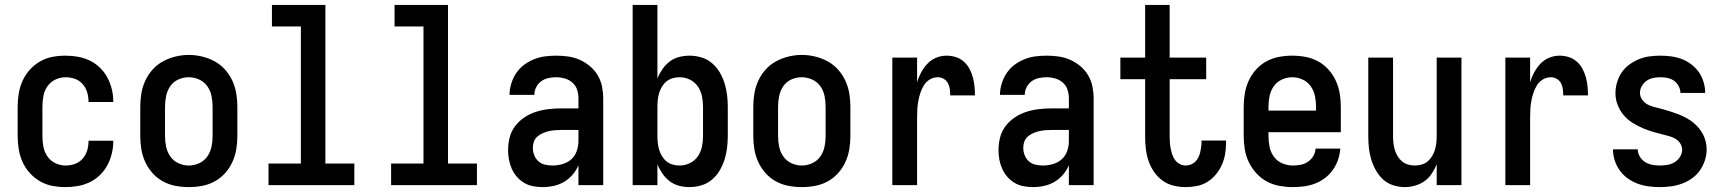

<svg xmlns="http://www.w3.org/2000/svg" viewBox="-20 -755 7040 783"><path d="M247 8Q220 8 193.5 3Q167 -2 143.5 -15.5Q120 -29 101.5 -49.5Q83 -70 72 -94.5Q61 -119 56.5 -146Q52 -173 52 -200V-320Q52 -347 56.5 -374Q61 -401 72 -425.5Q83 -450 101.5 -470.5Q120 -491 143.5 -504.5Q167 -518 193.5 -523Q220 -528 247 -528Q273 -528 298 -523.5Q323 -519 346 -508Q369 -497 387.5 -479Q406 -461 418 -438.5Q430 -416 436 -391Q442 -366 442 -341Q442 -341 442 -340.5Q442 -340 442 -339H341Q341 -339 341 -339.5Q341 -340 341 -340Q341 -360 335.5 -378.5Q330 -397 317 -412Q304 -427 285.5 -433.5Q267 -440 247 -440Q226 -440 206 -430.5Q186 -421 173.5 -403Q161 -385 157 -363.5Q153 -342 153 -320V-200Q153 -178 157 -156.5Q161 -135 173.5 -117Q186 -99 206 -89.5Q226 -80 247 -80Q267 -80 285.5 -86.5Q304 -93 317 -108Q330 -123 335.5 -141.5Q341 -160 341 -180Q341 -180 341 -180.5Q341 -181 341 -181H442Q442 -180 442 -179.5Q442 -179 442 -179Q442 -154 436 -129Q430 -104 418 -81.5Q406 -59 387.5 -41Q369 -23 346 -12Q323 -1 298 3.5Q273 8 247 8Z M750 8Q723 8 696 3Q669 -2 645 -15Q621 -28 602.5 -48.5Q584 -69 572.5 -94Q561 -119 556.5 -146Q552 -173 552 -200V-320Q552 -347 556.5 -374Q561 -401 572.5 -426Q584 -451 602.5 -471.5Q621 -492 645 -505Q669 -518 696 -524.5Q723 -531 750 -531Q777 -531 804 -524.5Q831 -518 855 -505Q879 -492 897.5 -471.5Q916 -451 927.5 -426Q939 -401 943.5 -374Q948 -347 948 -320V-200Q948 -173 943.5 -146Q939 -119 927.5 -94Q916 -69 897.5 -48.5Q879 -28 855 -15Q831 -2 804 3Q777 8 750 8ZM750 -80Q772 -80 792.5 -89.5Q813 -99 825.5 -117Q838 -135 842.5 -156.5Q847 -178 847 -200V-320Q847 -342 842.5 -364Q838 -386 825 -404Q812 -422 791.5 -431Q771 -440 749 -440Q727 -440 706.5 -430.5Q686 -421 674 -403Q662 -385 657.5 -363.5Q653 -342 653 -320V-200Q653 -178 657.5 -156.5Q662 -135 674.5 -117Q687 -99 707.5 -89.5Q728 -80 750 -80Z M1075 0V-88H1207V-647H1089V-735H1307V-88H1425V0Z M1575 0V-88H1707V-647H1589V-735H1807V-88H1925V0Z M2193 8Q2174 8 2154.5 4.5Q2135 1 2118 -9Q2101 -19 2088 -34Q2075 -49 2067 -67Q2059 -85 2055.5 -104Q2052 -123 2052 -143Q2052 -169 2058.5 -194.5Q2065 -220 2081 -241Q2097 -262 2119 -276.5Q2141 -291 2166 -299Q2191 -307 2217 -310Q2243 -313 2269 -313H2339V-354Q2339 -372 2333.5 -389Q2328 -406 2314.5 -418Q2301 -430 2283.5 -435Q2266 -440 2249 -440Q2232 -440 2216 -436.5Q2200 -433 2187 -423.5Q2174 -414 2166.5 -399Q2159 -384 2159 -368Q2159 -368 2159 -368Q2159 -368 2159 -368H2058Q2058 -368 2058 -368Q2058 -368 2058 -368Q2058 -391 2065 -414Q2072 -437 2085 -456.5Q2098 -476 2116.5 -490Q2135 -504 2157 -513Q2179 -522 2202 -525Q2225 -528 2249 -528Q2273 -528 2297.5 -524.5Q2322 -521 2344.5 -511Q2367 -501 2386 -485Q2405 -469 2417.5 -448Q2430 -427 2435 -402.5Q2440 -378 2440 -354V0H2339V-81Q2330 -60 2315 -42.5Q2300 -25 2280.5 -13.5Q2261 -2 2238.5 3Q2216 8 2193 8ZM2233 -80Q2254 -80 2274.5 -86Q2295 -92 2310 -105.5Q2325 -119 2332 -139Q2339 -159 2339 -180V-225H2269Q2256 -225 2243 -224Q2230 -223 2217.5 -220Q2205 -217 2193.5 -212Q2182 -207 2172 -198.5Q2162 -190 2157.5 -178Q2153 -166 2153 -153Q2153 -137 2158.5 -122.5Q2164 -108 2175.5 -97.5Q2187 -87 2202.5 -83.5Q2218 -80 2233 -80Z M2792 8Q2770 8 2749 2.5Q2728 -3 2711 -16Q2694 -29 2681.5 -47Q2669 -65 2661 -85V0H2560V-735H2661V-435Q2669 -455 2681.5 -473Q2694 -491 2711 -504Q2728 -517 2749 -522.5Q2770 -528 2792 -528Q2816 -528 2840 -521Q2864 -514 2883 -498Q2902 -482 2914.5 -461Q2927 -440 2934.5 -416.5Q2942 -393 2945 -368.5Q2948 -344 2948 -320V-200Q2948 -176 2945 -151.5Q2942 -127 2934.5 -103.5Q2927 -80 2914.5 -59Q2902 -38 2883 -22Q2864 -6 2840 1Q2816 8 2792 8ZM2751 -80Q2773 -80 2793 -89.5Q2813 -99 2825.5 -117Q2838 -135 2842.5 -156.5Q2847 -178 2847 -200V-320Q2847 -342 2842.5 -363.5Q2838 -385 2825.5 -403Q2813 -421 2793 -430.5Q2773 -440 2751 -440Q2737 -440 2723 -436Q2709 -432 2698 -423Q2687 -414 2679.5 -401.5Q2672 -389 2668 -375.5Q2664 -362 2662.5 -348Q2661 -334 2661 -320V-200Q2661 -186 2662.5 -172Q2664 -158 2668 -144.5Q2672 -131 2679.5 -118.5Q2687 -106 2698 -97Q2709 -88 2723 -84Q2737 -80 2751 -80Z M3250 8Q3223 8 3196 3Q3169 -2 3145 -15Q3121 -28 3102.5 -48.5Q3084 -69 3072.5 -94Q3061 -119 3056.5 -146Q3052 -173 3052 -200V-320Q3052 -347 3056.5 -374Q3061 -401 3072.5 -426Q3084 -451 3102.5 -471.5Q3121 -492 3145 -505Q3169 -518 3196 -524.5Q3223 -531 3250 -531Q3277 -531 3304 -524.5Q3331 -518 3355 -505Q3379 -492 3397.5 -471.5Q3416 -451 3427.5 -426Q3439 -401 3443.5 -374Q3448 -347 3448 -320V-200Q3448 -173 3443.5 -146Q3439 -119 3427.5 -94Q3416 -69 3397.5 -48.5Q3379 -28 3355 -15Q3331 -2 3304 3Q3277 8 3250 8ZM3250 -80Q3272 -80 3292.5 -89.5Q3313 -99 3325.5 -117Q3338 -135 3342.5 -156.5Q3347 -178 3347 -200V-320Q3347 -342 3342.5 -364Q3338 -386 3325 -404Q3312 -422 3291.5 -431Q3271 -440 3249 -440Q3227 -440 3206.5 -430.5Q3186 -421 3174 -403Q3162 -385 3157.5 -363.5Q3153 -342 3153 -320V-200Q3153 -178 3157.5 -156.5Q3162 -135 3174.5 -117Q3187 -99 3207.5 -89.5Q3228 -80 3250 -80Z M3619 0V-520H3720V-420Q3726 -440 3736.5 -459.5Q3747 -479 3762 -495Q3777 -511 3797.5 -519.5Q3818 -528 3840 -528Q3859 -528 3877 -522.5Q3895 -517 3909.5 -504.5Q3924 -492 3933 -475.5Q3942 -459 3947 -441Q3952 -423 3954 -404Q3956 -385 3956 -366H3855Q3855 -379 3853.5 -391.5Q3852 -404 3846 -415.5Q3840 -427 3828.5 -433.5Q3817 -440 3805 -440Q3787 -440 3772 -431Q3757 -422 3748 -407.5Q3739 -393 3733.5 -376.5Q3728 -360 3725 -343.5Q3722 -327 3721 -310Q3720 -293 3720 -276V0Z M4193 8Q4174 8 4154.5 4.5Q4135 1 4118 -9Q4101 -19 4088 -34Q4075 -49 4067 -67Q4059 -85 4055.5 -104Q4052 -123 4052 -143Q4052 -169 4058.5 -194.5Q4065 -220 4081 -241Q4097 -262 4119 -276.5Q4141 -291 4166 -299Q4191 -307 4217 -310Q4243 -313 4269 -313H4339V-354Q4339 -372 4333.5 -389Q4328 -406 4314.5 -418Q4301 -430 4283.5 -435Q4266 -440 4249 -440Q4232 -440 4216 -436.5Q4200 -433 4187 -423.5Q4174 -414 4166.5 -399Q4159 -384 4159 -368Q4159 -368 4159 -368Q4159 -368 4159 -368H4058Q4058 -368 4058 -368Q4058 -368 4058 -368Q4058 -391 4065 -414Q4072 -437 4085 -456.5Q4098 -476 4116.5 -490Q4135 -504 4157 -513Q4179 -522 4202 -525Q4225 -528 4249 -528Q4273 -528 4297.5 -524.5Q4322 -521 4344.5 -511Q4367 -501 4386 -485Q4405 -469 4417.5 -448Q4430 -427 4435 -402.5Q4440 -378 4440 -354V0H4339V-81Q4330 -60 4315 -42.5Q4300 -25 4280.5 -13.5Q4261 -2 4238.5 3Q4216 8 4193 8ZM4233 -80Q4254 -80 4274.5 -86Q4295 -92 4310 -105.5Q4325 -119 4332 -139Q4339 -159 4339 -180V-225H4269Q4256 -225 4243 -224Q4230 -223 4217.5 -220Q4205 -217 4193.5 -212Q4182 -207 4172 -198.5Q4162 -190 4157.5 -178Q4153 -166 4153 -153Q4153 -137 4158.5 -122.5Q4164 -108 4175.5 -97.5Q4187 -87 4202.5 -83.5Q4218 -80 4233 -80Z M4815 8Q4790 8 4765.5 2Q4741 -4 4721 -18.5Q4701 -33 4686.5 -54Q4672 -75 4664 -98.5Q4656 -122 4653 -147Q4650 -172 4650 -197V-432H4549V-520H4650V-735H4750V-520H4899V-432H4750V-197Q4750 -185 4751 -172.5Q4752 -160 4754.5 -147.5Q4757 -135 4761 -123.5Q4765 -112 4772.5 -102Q4780 -92 4791.5 -86Q4803 -80 4815 -80Q4826 -80 4836.5 -84Q4847 -88 4854.5 -95.5Q4862 -103 4867 -113Q4872 -123 4874.5 -133.5Q4877 -144 4878.5 -155Q4880 -166 4880 -177Q4880 -178 4880 -179.5Q4880 -181 4880 -182H4980Q4980 -179 4980 -176.5Q4980 -174 4980 -172Q4980 -149 4976 -126Q4972 -103 4962.5 -82Q4953 -61 4938 -43Q4923 -25 4903.5 -13Q4884 -1 4861 3.5Q4838 8 4815 8Z M5252 8Q5225 8 5197.5 3Q5170 -2 5146 -15Q5122 -28 5103.5 -48.5Q5085 -69 5073 -93.5Q5061 -118 5056.5 -145.5Q5052 -173 5052 -200V-320Q5052 -347 5056.5 -374Q5061 -401 5072.5 -426Q5084 -451 5102.5 -471.5Q5121 -492 5145 -505Q5169 -518 5196 -523Q5223 -528 5250 -528Q5277 -528 5304 -523Q5331 -518 5355 -505Q5379 -492 5397.5 -471.5Q5416 -451 5427.5 -426Q5439 -401 5443.5 -374Q5448 -347 5448 -320V-216H5153V-200Q5153 -178 5157.5 -156Q5162 -134 5175 -116Q5188 -98 5209 -89Q5230 -80 5252 -80Q5268 -80 5284 -83Q5300 -86 5313.5 -95Q5327 -104 5335.5 -118Q5344 -132 5345 -149H5446Q5444 -125 5436.5 -103Q5429 -81 5415.5 -62Q5402 -43 5383.5 -29Q5365 -15 5343 -6.5Q5321 2 5298 5Q5275 8 5252 8ZM5347 -304V-320Q5347 -342 5342.5 -363.5Q5338 -385 5325.5 -403Q5313 -421 5292.5 -430.5Q5272 -440 5250 -440Q5228 -440 5207.5 -430.5Q5187 -421 5174.5 -403Q5162 -385 5157.5 -363.5Q5153 -342 5153 -320V-304Z M5709 8Q5685 8 5661.5 0.5Q5638 -7 5620.5 -23Q5603 -39 5591 -60.5Q5579 -82 5572 -105Q5565 -128 5562.5 -152Q5560 -176 5560 -200V-520H5661V-200Q5661 -186 5662.5 -172Q5664 -158 5668 -144.5Q5672 -131 5679.5 -118.5Q5687 -106 5697.5 -97Q5708 -88 5722 -84Q5736 -80 5750 -80Q5764 -80 5778 -84Q5792 -88 5802.5 -97Q5813 -106 5820.5 -118.5Q5828 -131 5832 -144.5Q5836 -158 5837.5 -172Q5839 -186 5839 -200V-520H5940V0H5839V-85Q5831 -65 5819 -47Q5807 -29 5789.5 -16.5Q5772 -4 5751 2Q5730 8 5709 8Z M6119 0V-520H6220V-420Q6226 -440 6236.5 -459.5Q6247 -479 6262 -495Q6277 -511 6297.5 -519.5Q6318 -528 6340 -528Q6359 -528 6377 -522.5Q6395 -517 6409.5 -504.5Q6424 -492 6433 -475.5Q6442 -459 6447 -441Q6452 -423 6454 -404Q6456 -385 6456 -366H6355Q6355 -379 6353.5 -391.5Q6352 -404 6346 -415.5Q6340 -427 6328.5 -433.5Q6317 -440 6305 -440Q6287 -440 6272 -431Q6257 -422 6248 -407.5Q6239 -393 6233.5 -376.5Q6228 -360 6225 -343.5Q6222 -327 6221 -310Q6220 -293 6220 -276V0Z M6748 8Q6726 8 6703 5Q6680 2 6658.5 -6Q6637 -14 6618 -27.5Q6599 -41 6585.5 -60Q6572 -79 6565 -101Q6558 -123 6558 -146Q6558 -146 6558 -146Q6558 -146 6558 -146H6659Q6659 -131 6667 -117Q6675 -103 6688.5 -94.5Q6702 -86 6717.5 -83Q6733 -80 6749 -80Q6764 -80 6779.5 -82.5Q6795 -85 6808.5 -93Q6822 -101 6831 -115Q6840 -129 6840 -145Q6840 -156 6834 -167Q6828 -178 6818.5 -185Q6809 -192 6798 -196Q6787 -200 6775 -203Q6751 -209 6727.5 -215.5Q6704 -222 6681.5 -231.5Q6659 -241 6638 -254Q6617 -267 6601.5 -285.5Q6586 -304 6577 -327Q6568 -350 6568 -375Q6568 -397 6574.5 -419Q6581 -441 6593.5 -459.5Q6606 -478 6624.5 -491.5Q6643 -505 6663.5 -513.5Q6684 -522 6706.5 -525Q6729 -528 6752 -528Q6774 -528 6796 -525Q6818 -522 6839 -514Q6860 -506 6878 -492Q6896 -478 6908.5 -460Q6921 -442 6927.5 -420Q6934 -398 6934 -376Q6934 -376 6934 -376Q6934 -376 6934 -376H6833Q6833 -390 6826 -403.5Q6819 -417 6807 -425.5Q6795 -434 6780.5 -437Q6766 -440 6751 -440Q6737 -440 6722 -437Q6707 -434 6695 -425.5Q6683 -417 6675.5 -404Q6668 -391 6668 -376Q6668 -360 6678.5 -346.5Q6689 -333 6704 -326.5Q6719 -320 6734.5 -316.5Q6750 -313 6765.5 -308.5Q6781 -304 6796.5 -299Q6812 -294 6827 -288Q6842 -282 6856 -274.5Q6870 -267 6883 -257Q6896 -247 6906.5 -234.5Q6917 -222 6924.5 -208Q6932 -194 6936 -178Q6940 -162 6940 -146Q6940 -123 6932.5 -100.5Q6925 -78 6912 -59.5Q6899 -41 6880 -27.5Q6861 -14 6839 -6Q6817 2 6794.5 5Q6772 8 6748 8Z"/></svg>

Font: Zed Mono Semibold
Style: Regular
Weight: 600
Monospace: yes
Designer: Belleve Invis
Foundry: Belleve Invis
Version: Version 1.0.0; ttfautohint (v1.8.4)